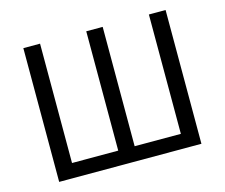

<svg xmlns="http://www.w3.org/2000/svg" viewBox="-94 -783 1066 910"><g transform="rotate(-15 438.5 -328.0)"><path d="M89.7 0V-656.3H171.7V-70.7H398.4V-656.3H479V-70.7H705.7V-656.3H787.7V0Z"/></g></svg>

Font: Source Sans Variable
Style: Regular
Weight: 200
Designer: Paul D. Hunt
Foundry: Adobe Systems Incorporated
Version: Version 3.006;hotconv 1.0.111;makeotfexe 2.5.65597